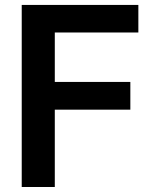

<svg xmlns="http://www.w3.org/2000/svg" viewBox="-20 -747 615 767"><path d="M198.9 0V-308.9H500.7V-419.7H198.9V-617.2H532.7V-727.3H66.8V0Z"/></svg>

Font: Riot Sans 2.0
Style: Bold
Weight: 600
Designer: Rasmus Andersson
Foundry: rsms
Version: Version 3.006;hotconv 1.0.109;makeotfexe 2.5.65596